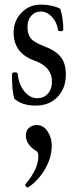

<svg xmlns="http://www.w3.org/2000/svg" viewBox="-20 -445 329 831"><path d="M135 12Q75 12 42 -18Q37 -35 34.5 -58Q32 -81 32 -124Q32 -132 44 -132Q57 -132 57 -124Q61 -80 85 -50Q109 -20 141 -20Q170 -20 187.5 -40Q205 -60 205 -92Q205 -155 131 -182Q39 -214 39 -304Q39 -355 73 -390Q107 -425 157 -425Q205 -425 241 -407Q254 -364 254 -317Q254 -310 243 -310Q231 -310 231 -316Q226 -350 204.5 -372.5Q183 -395 157 -395Q131 -395 115 -376.5Q99 -358 99 -329Q99 -296 113.5 -278.5Q128 -261 171 -245Q221 -226 243 -198.5Q265 -171 265 -122Q265 -63 229 -25.5Q193 12 135 12ZM101 366Q97 368 92 361.5Q87 355 91 351Q116 322 131 291.5Q146 261 146 229Q146 212 135 207Q116 196 104 179Q92 162 92 142Q92 118 107 107Q122 96 138 96Q167 96 185.5 123Q204 150 204 185Q204 225 188 261Q172 297 148.5 324.5Q125 352 101 366Z"/></svg>

Font: Junicode Two Beta Condensed
Style: Regular
Weight: 400
Width: 3
Designer: Peter S. Baker
Foundry: Briery Creek Software
Version: Version 1.053; ttfautohint (v1.8.4)